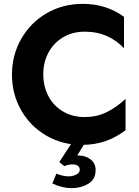

<svg xmlns="http://www.w3.org/2000/svg" viewBox="-20 -736 719 994"><path d="M419 -130Q355 -130 306 -159Q257 -188 230.5 -238.5Q204 -289 204 -352Q204 -413 230.5 -463Q257 -513 306 -542.5Q355 -572 419 -572Q483 -572 534 -549Q585 -526 622 -486V-649Q530 -716 409 -716Q305 -716 221.5 -667.5Q138 -619 90 -535Q42 -451 42 -350Q42 -248 90 -164.5Q138 -81 220.5 -33.5Q303 14 403 14Q470 14 525 -5Q580 -24 630 -62V-224Q580 -178 529.5 -154Q479 -130 419 -130ZM422 0H354L287 103L313 124Q336 115 354 115Q372 115 382.5 122Q393 129 393 142Q393 159 374.5 168Q356 177 336 177Q306 177 272 163L251 214Q302 238 351 238Q399 238 437 215.5Q475 193 475 145Q475 108 448 88.5Q421 69 387 69H380Z"/></svg>

Font: Geom
Style: Bold
Weight: 700
Version: Version 1.102